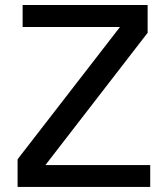

<svg xmlns="http://www.w3.org/2000/svg" viewBox="-20 -742 666 762"><path d="M576.2 0H49.8V-109.9L456.1 -634.8H69.8V-722.2H565.9V-611.8L160.2 -86.9H576.2Z"/></svg>

Font: Perun
Style: Regular
Weight: 400
Version: Version 1.0000